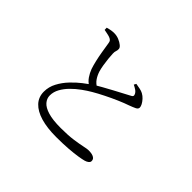

<svg xmlns="http://www.w3.org/2000/svg" viewBox="-161 -1028 1322 1322"><g transform="rotate(45 500.0 -367.5)"><path d="M628.9 -606.6 637.8 -622.7Q658.3 -619.5 677.2 -615.5Q696.1 -611.6 709.2 -604.5Q727.3 -594.7 741 -579.5Q754.8 -564.2 762.5 -549.5Q770.2 -534.7 770.2 -524.2Q770.2 -509.9 753 -501.4Q735.9 -493 705.6 -481.8Q674.6 -471.4 630.4 -452.3Q586.3 -433.2 541.6 -410.8Q496.9 -388.5 462.2 -368.1Q432.7 -351 399.5 -327Q366.2 -303.1 337.4 -274Q308.6 -245 290.5 -212.4Q272.4 -179.8 272.4 -144.8Q272.4 -115.6 293 -91.5Q313.6 -67.5 359.9 -53.5Q406.3 -39.4 484.4 -39.4Q555.5 -39.4 604.7 -46.4Q653.8 -53.3 684.5 -60.1Q715.3 -66.9 729.7 -66.9Q747.5 -66.9 762.7 -63.6Q777.9 -60.2 787 -51.7Q796.1 -43.2 796.1 -28.5Q796.1 -18.2 785.9 -9.8Q775.6 -1.5 759.7 3Q741.7 8 707.9 13.4Q674.1 18.7 623.6 22.7Q573.1 26.7 505.5 26.7Q417.9 26.7 355.2 8.3Q292.5 -10.2 258.7 -46.1Q225 -82.1 225 -134.3Q225 -181.4 247.5 -223.7Q270 -266 303.7 -301.5Q337.3 -337.1 371 -363.1Q404.7 -389.2 426.1 -403.9Q453.3 -421.6 488.4 -441.3Q523.5 -461 558.4 -479.6Q593.3 -498.1 622 -513.3Q650.8 -528.5 666.9 -537.1Q679.7 -542.9 682.3 -549.1Q685 -555.3 680.4 -565.3Q674.1 -579.3 659.5 -589.1Q645 -598.9 628.9 -606.6ZM219.8 -751.8Q239.8 -757.6 254.3 -760Q268.8 -762.3 283.6 -762.3Q307 -762.3 329.6 -753.2Q352.2 -744 367.4 -731.3Q382.6 -718.6 382.6 -706.7Q383.3 -693.8 379.2 -683.2Q375 -672.6 375.8 -655Q376.6 -635.7 379.2 -608.1Q381.9 -580.5 386.7 -552.1Q391.5 -523.6 397.5 -503.3Q406.9 -473.9 422.8 -450.7Q438.8 -427.4 466.3 -412.3L419.5 -381.9Q392.5 -397.5 375 -423.3Q357.6 -449.1 347.5 -476.4Q338.7 -502.4 330.6 -537Q322.5 -571.6 316.1 -610.2Q309.7 -648.8 304.1 -684.7Q302.7 -697.6 297.1 -705.2Q291.4 -712.7 276.4 -718.4Q263.9 -722.7 248 -725.7Q232.1 -728.8 220.6 -731.1Z"/></g></svg>

Font: Source Han Serif JP VF
Style: Regular
Weight: 250
Designer: Ryoko NISHIZUKA 西塚涼子 (kana & ideographs); Frank Grießhammer (Latin, Greek & Cyrillic); Wenlong ZHANG 张文龙 (bopomofo); San
Foundry: Adobe
Version: Version 2.001;hotconv 1.1.0;makeotfexe 2.6.0